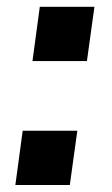

<svg xmlns="http://www.w3.org/2000/svg" viewBox="-20 -530 322 550"><path d="M24 0 45 -155.5H201.5L180 0ZM73 -355 94 -510.5H250.5L229 -355Z"/></svg>

Font: Chivo Medium
Style: Italic
Weight: 500
Italic angle: -8.05°
Designer: Hector Gatti
Foundry: Omnibus-Type
Version: Version 2.002